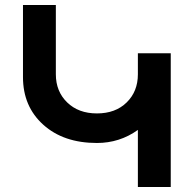

<svg xmlns="http://www.w3.org/2000/svg" viewBox="-20 -747 774 767"><path d="M530.8 -534.2H662.1V0H530.8V-228Q458 -175.8 367.2 -175.8Q233.9 -175.8 152.8 -248.8Q71.8 -321.8 71.8 -439V-727.1H203.1V-450.2Q203.1 -381.8 248.3 -337.9Q293.5 -293.9 367.2 -293.9Q441.4 -293.9 486.1 -337.9Q530.8 -381.8 530.8 -450.2Z"/></svg>

Font: Telcell.Market SemBd
Style: Regular
Weight: 600
Designer: Rasmus Andersson, Sedrak Mkrtchyan
Version: Version 3.019;git-0a5106e0b